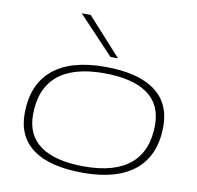

<svg xmlns="http://www.w3.org/2000/svg" viewBox="-86 -879 1005 979"><g transform="rotate(10 416.0 -390.0)"><path d="M406 10Q236 10 148.5 -52.5Q61 -115 61 -236Q61 -386 153.5 -464Q246 -542 424 -542Q593 -542 680.5 -479.5Q768 -417 769 -296Q769 -146 676.5 -68Q584 10 406 10ZM406 -23Q565 -23 645.5 -91.5Q726 -160 726 -294Q726 -401 649 -455Q572 -509 424 -509Q265 -509 184.5 -440.5Q104 -372 104 -238Q104 -131 181 -77Q258 -23 406 -23ZM442 -596 259 -790H305L481 -596Z"/></g></svg>

Font: Georama ExtraExtended ExtraLight
Style: Italic
Weight: 200
Width: 8
Italic angle: -9°
Designer: Jean-Baptiste Levee
Foundry: Production Type
Version: Version 1.000